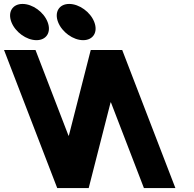

<svg xmlns="http://www.w3.org/2000/svg" viewBox="-216 -956 986 975"><path d="M-101.6 -936C-152.6 -936 -177.8 -895 -158.2 -844C-138.5 -793 -81.7 -752 -30.7 -752C20.3 -752 45.5 -793 25.8 -844C6.2 -895 -50.6 -936 -101.6 -936ZM135.4 -936C84.4 -936 59.2 -895 78.8 -844C98.5 -793 155.3 -752 206.3 -752C257.3 -752 282.5 -793 262.8 -844C243.2 -895 186.4 -936 135.4 -936ZM347.3 -436.1H345.6L234.4 -0.9H74.6L-195.5 -702.1H-35.7L131.9 -266.9H133.6L244.8 -702.1H404.6L674.7 -0.9H514.9Z"/></svg>

Font: Hussar
Style: BdOpOblFour
Weight: 700
Foundry: Cannot Into Space Fonts
Version: Version 2.00